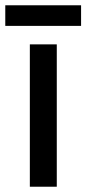

<svg xmlns="http://www.w3.org/2000/svg" viewBox="-37 -707 327 727"><path d="M178 0H76V-539H178ZM270 -687V-609H-17V-687Z"/></svg>

Font: Noto Sans Gurmukhi SemiCondensed Medium
Style: Regular
Weight: 500
Width: 4
Designer: Jelle Bosma - Monotype Design Team
Foundry: Monotype Imaging Inc.
Version: Version 2.004; ttfautohint (v1.8.4.7-5d5b)